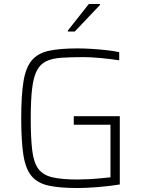

<svg xmlns="http://www.w3.org/2000/svg" viewBox="-20 -940 721 968"><path d="M371 8Q282 8 226 -4Q170 -16 139.5 -52Q109 -88 98 -158Q87 -228 87 -344Q87 -460 98.5 -530Q110 -600 140.5 -636Q171 -672 227 -684Q283 -696 371 -696Q405 -696 443.5 -693.5Q482 -691 518 -687Q554 -683 581 -677V-636Q536 -643 486 -647.5Q436 -652 404 -652Q338 -652 291 -649Q244 -646 213.5 -631.5Q183 -617 166 -584.5Q149 -552 142 -494Q135 -436 135 -344Q135 -243 142.5 -181.5Q150 -120 173.5 -88.5Q197 -57 244.5 -46Q292 -35 371 -35Q394 -35 425 -36.5Q456 -38 486 -41Q516 -44 537 -46V-311H352V-354H584V-10Q536 -2 476 3Q416 8 371 8ZM322 -781V-786L428 -920H484V-915L357 -781Z"/></svg>

Font: Saira ExtraLight
Style: Regular
Weight: 200
Designer: Hector Gatti with collaboration of the Omnibus-Type team
Foundry: Omnibus-Type
Version: Version 1.100; ttfautohint (v1.8.3)